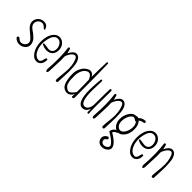

<svg xmlns="http://www.w3.org/2000/svg" viewBox="81 -1782 3009 3009"><g transform="rotate(45 1586.0 -277.0)"><path d="M51 -392Q51 -327 134 -262Q192 -217 228 -179Q252 -154 252 -124Q252 -89 223.5 -63Q195 -37 158 -37Q130 -37 96 -71Q89 -78 79 -78Q69 -78 62 -71.5Q55 -65 55 -56Q55 -48 61 -41Q100 2 159 2Q214 2 254.5 -32Q295 -66 295 -116Q295 -160 266 -205Q249 -230 191 -276Q154 -303 146 -308Q90 -349 90 -396Q90 -435 118 -463Q146 -491 186 -491Q215 -491 262 -444Q267 -439 271 -439Q284 -439 284 -452Q284 -455 283 -457Q259 -526 192 -527Q131 -528 91 -489.5Q51 -451 51 -392Z M485 -278Q447 -285 433 -285Q428 -285 424 -280.5Q420 -276 420 -271Q420 -264 426 -261Q478 -233 531 -233Q591 -233 629 -270.5Q667 -308 667 -373Q667 -439 626.5 -483.5Q586 -528 530 -528Q481 -528 443 -489.5Q405 -451 387 -393Q370 -336 370 -280Q370 -132 445 -46Q486 1 539 1Q585 1 615 -35Q645 -71 645 -132Q645 -147 630 -147Q613 -147 610 -130Q599 -72 582 -52Q568 -37 549 -37Q541 -37 521 -42Q469 -59 438.5 -122.5Q408 -186 408 -264Q408 -341 434 -413Q465 -491 528 -491Q562 -491 588.5 -465.5Q615 -440 626 -395Q629 -382 629 -367Q629 -319 605 -294.5Q581 -270 544 -270Q527 -270 485 -278Z M1005 -406Q996 -461 967 -498Q941 -531 901 -531Q843 -531 794 -431Q788 -468 776 -506Q773 -520 759 -520Q752 -520 746 -515Q740 -510 741 -504Q768 -317 748 -42V-34Q748 -18 754.5 -7.5Q761 3 770 3Q788 3 791 -38Q801 -227 801 -281Q801 -299 800 -324Q799 -349 799 -368Q814 -420 845 -457.5Q876 -495 907 -495Q932 -495 951 -449Q970 -403 977 -349Q982 -297 982 -275Q982 -230 973 -145Q963 -62 963 -20Q963 3 987 3Q1007 3 1007 -16Q1007 -43 1012 -128Q1016 -196 1016 -246Q1016 -253 1014 -309Q1013 -357 1005 -406Z M1124 -188Q1123 -203 1123 -265Q1123 -323 1145 -374Q1167 -425 1207 -448Q1227 -459 1245 -459Q1293 -459 1325 -379Q1329 -298 1329 -108Q1271 -23 1229 -23Q1199 -23 1157 -66Q1141 -84 1132.5 -122Q1124 -160 1124 -188ZM1345 -779Q1332 -779 1332 -767Q1326 -632 1325 -441Q1293 -497 1246 -497Q1225 -497 1206 -487Q1148 -461 1113.5 -399Q1079 -337 1079 -267Q1079 -172 1100 -99Q1121 -26 1166 -4Q1197 12 1223 12Q1289 12 1330 -64Q1330 -61 1328 -39Q1325 -22 1325 -14Q1325 4 1344 4Q1353 4 1360 -2.5Q1367 -9 1367 -18Q1367 -496 1360 -766Q1360 -779 1345 -779Z M1566 9Q1639 9 1672 -82Q1670 -6 1671 -3Q1679 8 1689 8Q1702 8 1702 -12Q1702 -14 1700 -28Q1698 -42 1698 -47Q1698 -108 1696 -170Q1696 -188 1698 -336Q1699 -410 1699 -497Q1699 -519 1680 -519Q1665 -519 1665 -507Q1661 -395 1661 -231Q1661 -168 1660 -150Q1653 -95 1630 -64.5Q1607 -34 1571 -34Q1481 -34 1481 -287Q1481 -334 1484 -408Q1487 -482 1487 -497Q1487 -523 1474 -523Q1460 -523 1458 -509Q1444 -375 1444 -281Q1444 9 1566 9Z M2035 -406Q2026 -461 1997 -498Q1971 -531 1931 -531Q1873 -531 1824 -431Q1818 -468 1806 -506Q1803 -520 1789 -520Q1782 -520 1776 -515Q1770 -510 1771 -504Q1798 -317 1778 -42V-34Q1778 -18 1784.5 -7.5Q1791 3 1800 3Q1818 3 1821 -38Q1831 -227 1831 -281Q1831 -299 1830 -324Q1829 -349 1829 -368Q1844 -420 1875 -457.5Q1906 -495 1937 -495Q1962 -495 1981 -449Q2000 -403 2007 -349Q2012 -297 2012 -275Q2012 -230 2003 -145Q1993 -62 1993 -20Q1993 3 2017 3Q2037 3 2037 -16Q2037 -43 2042 -128Q2046 -196 2046 -246Q2046 -253 2044 -309Q2043 -357 2035 -406Z M2146 -280Q2146 -334 2166 -384Q2186 -434 2221 -455Q2232 -461 2240 -461Q2252 -461 2272 -449Q2292 -435 2298 -434Q2304 -433 2311 -437Q2341 -401 2341 -341Q2341 -274 2308 -218.5Q2275 -163 2232 -163Q2204 -163 2178 -189Q2146 -221 2146 -280ZM2405 -550Q2377 -550 2348 -536.5Q2319 -523 2300 -502Q2299 -501 2299 -500Q2266 -514 2255 -500Q2250 -500 2246 -501H2238Q2185 -497 2143.5 -432Q2102 -367 2102 -286Q2102 -203 2151 -154Q2168 -136 2189 -126Q2142 -105 2126 -50Q2120 -35 2132 -28Q2201 13 2236 42Q2261 61 2283 89Q2297 106 2297 123Q2297 146 2271 165Q2245 184 2214 184Q2190 184 2172.5 167Q2155 150 2155 128Q2155 100 2185 83Q2197 76 2197 63Q2197 53 2191 45.5Q2185 38 2176 38Q2171 38 2165 41Q2106 71 2106 126Q2106 153 2122 178Q2151 225 2212 225Q2259 225 2299 196Q2339 167 2339 128Q2339 47 2167 -53Q2183 -89 2225 -102Q2234 -105 2235 -115Q2276 -116 2312 -150.5Q2348 -185 2366 -235Q2381 -280 2381 -331Q2381 -428 2331 -478Q2363 -504 2411 -510Q2427 -511 2427 -530Q2427 -550 2405 -550Z M2611 -278Q2573 -285 2559 -285Q2554 -285 2550 -280.5Q2546 -276 2546 -271Q2546 -264 2552 -261Q2604 -233 2657 -233Q2717 -233 2755 -270.5Q2793 -308 2793 -373Q2793 -439 2752.5 -483.5Q2712 -528 2656 -528Q2607 -528 2569 -489.5Q2531 -451 2513 -393Q2496 -336 2496 -280Q2496 -132 2571 -46Q2612 1 2665 1Q2711 1 2741 -35Q2771 -71 2771 -132Q2771 -147 2756 -147Q2739 -147 2736 -130Q2725 -72 2708 -52Q2694 -37 2675 -37Q2667 -37 2647 -42Q2595 -59 2564.5 -122.5Q2534 -186 2534 -264Q2534 -341 2560 -413Q2591 -491 2654 -491Q2688 -491 2714.5 -465.5Q2741 -440 2752 -395Q2755 -382 2755 -367Q2755 -319 2731 -294.5Q2707 -270 2670 -270Q2653 -270 2611 -278Z M3131 -406Q3122 -461 3093 -498Q3067 -531 3027 -531Q2969 -531 2920 -431Q2914 -468 2902 -506Q2899 -520 2885 -520Q2878 -520 2872 -515Q2866 -510 2867 -504Q2894 -317 2874 -42V-34Q2874 -18 2880.5 -7.5Q2887 3 2896 3Q2914 3 2917 -38Q2927 -227 2927 -281Q2927 -299 2926 -324Q2925 -349 2925 -368Q2940 -420 2971 -457.5Q3002 -495 3033 -495Q3058 -495 3077 -449Q3096 -403 3103 -349Q3108 -297 3108 -275Q3108 -230 3099 -145Q3089 -62 3089 -20Q3089 3 3113 3Q3133 3 3133 -16Q3133 -43 3138 -128Q3142 -196 3142 -246Q3142 -253 3140 -309Q3139 -357 3131 -406Z"/></g></svg>

Font: Neythal
Style: Regular
Weight: 400
Designer: Tharique Azeez
Foundry: Tharique Azeez
Version: Version 0.44